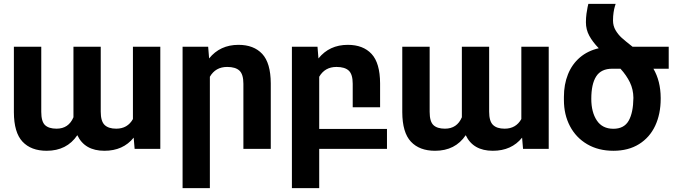

<svg xmlns="http://www.w3.org/2000/svg" viewBox="-20 -770 3513 993"><path d="M667.5 -154.3V-528.3H809.1V0H676.3L671.4 -58.1Q616.7 9.8 520 9.8Q418 9.8 379.9 -70.8Q325.7 9.8 221.2 9.8Q140.6 9.8 96.4 -37.4Q52.2 -84.5 51.8 -189.5V-528.3H193.4V-191.4Q193.4 -141.6 212.9 -123Q232.4 -104.5 272.5 -104.5Q335 -104.5 359.9 -163.6V-528.3H501V-192.4Q501 -143.1 521 -123.8Q541 -104.5 581.1 -104.5Q639.6 -104.5 667.5 -154.3Z M1065.4 -373V203.1H924.3V-528.3H1056.6L1061.5 -467.8Q1118.2 -538.1 1213.4 -538.1Q1292.5 -538.1 1336.2 -491.2Q1379.9 -444.3 1380.4 -338.9V0H1238.8V-336.9Q1238.8 -385.7 1218.3 -404.8Q1197.8 -423.8 1154.8 -423.8Q1094.7 -423.8 1065.4 -373Z M1981.4 0H1630.9V203.1H1489.7V-528.3H1622.1L1627 -467.8Q1683.6 -538.1 1778.8 -538.1Q1857.9 -538.1 1901.6 -491.2Q1945.3 -444.3 1945.8 -338.9V-215.3H1804.2V-336.9Q1804.2 -385.7 1783.7 -404.8Q1763.2 -423.8 1720.2 -423.8Q1660.2 -423.8 1630.9 -373V-103H1981.4Z M2676.3 -154.3V-528.3H2817.9V0H2685.1L2680.2 -58.1Q2625.5 9.8 2528.8 9.8Q2426.8 9.8 2388.7 -70.8Q2334.5 9.8 2230 9.8Q2149.4 9.8 2105.2 -37.4Q2061 -84.5 2060.5 -189.5V-528.3H2202.1V-191.4Q2202.1 -141.6 2221.7 -123Q2241.2 -104.5 2281.2 -104.5Q2343.8 -104.5 2368.7 -163.6V-528.3H2509.8V-192.4Q2509.8 -143.1 2529.8 -123.8Q2549.8 -104.5 2589.8 -104.5Q2648.4 -104.5 2676.3 -154.3Z M3359.4 -414.6Q3396.5 -351.1 3397 -264.2V-258.8Q3397 -180.7 3368.7 -119.9Q3340.3 -59.1 3285.2 -24.7Q3230 9.8 3152.3 9.8Q3074.7 9.8 3016.8 -24.2Q2959 -58.1 2927.7 -117.7Q2896.5 -177.2 2896.5 -252.4V-269Q2896.5 -333.5 2917.5 -385.7Q2938.5 -438 2979 -472.7Q3019.5 -507.3 3076.7 -520.5Q3044.9 -553.2 3027.6 -585.2Q3010.3 -617.2 3010.3 -654.8Q3010.3 -678.2 3013.2 -699.2Q3016.1 -720.2 3019 -733.4Q3022 -746.6 3022.9 -750H3164.1Q3163.1 -747.1 3159.7 -735.8Q3156.2 -724.6 3153.3 -705.6Q3150.4 -686.5 3150.4 -664.1Q3150.4 -636.2 3163.6 -613.8Q3176.8 -591.3 3195.1 -574.7Q3213.4 -558.1 3251.5 -528.3H3438.5V-414.6ZM3189 -414.6H3146.5Q3088.9 -414.6 3063.5 -375Q3038.1 -335.4 3038.1 -258.8Q3038.1 -189.9 3066.7 -147Q3095.2 -104 3152.3 -104Q3207.5 -104 3231.2 -145.3Q3254.9 -186.5 3255.9 -263.7Q3255.4 -307.6 3237.8 -344Q3220.2 -380.4 3189 -414.6Z"/></svg>

Font: Mardoto
Style: Bold
Weight: 700
Designer: Christian Robertson, Vahan Hovhannisyan
Foundry: Google
Version: Version 1.000